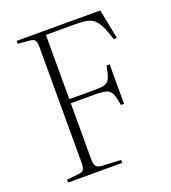

<svg xmlns="http://www.w3.org/2000/svg" viewBox="-132 -822 822 921"><g transform="rotate(-20 278.5 -361.5)"><path d="M58 0V-15L120 -21Q139 -23 145 -33Q151 -43 151 -68V-655Q151 -681 145 -691Q139 -701 118 -703L58 -708V-723H485L515 -572L499 -571Q484 -619 470.5 -645.5Q457 -672 440.5 -684Q424 -696 399 -699Q374 -702 336 -702H200V-374H330Q367 -374 383.5 -380Q400 -386 408 -405.5Q416 -425 423 -464L439 -465V-263H423Q417 -302 409 -321Q401 -340 382.5 -346.5Q364 -353 325 -353H200V-67Q200 -42 208 -31.5Q216 -21 236 -20L334 -15V0Z"/></g></svg>

Font: Literata 60pt ExtraLight
Style: Regular
Weight: 250
Designer: Latin by Veronika Burian and Jose Scaglione. Greek by Irene Vlachou. Cyrillic by Vera Evstafieva.
Foundry: TypeTogether
Version: Version 3.103;gftools[0.9.29]